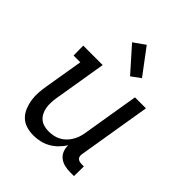

<svg xmlns="http://www.w3.org/2000/svg" viewBox="-213 -891 1026 1026"><g transform="rotate(45 300.0 -377.5)"><path d="M212 8Q184 8 158 0Q132 -8 114 -26Q96 -44 86 -68.5Q76 -93 72 -119.5Q68 -146 70 -174Q72 -202 77 -230L113 -446H62L61 -520H208L158 -218Q155 -199 154.5 -180.5Q154 -162 157 -144.5Q160 -127 168 -111.5Q176 -96 189 -85Q202 -74 219 -69.5Q236 -65 255 -65Q272 -65 289.5 -68.5Q307 -72 322.5 -80Q338 -88 351 -100.5Q364 -113 373.5 -128Q383 -143 389 -159.5Q395 -176 398 -193L452 -520H535L467 -108Q465 -99 466 -91Q467 -83 472 -77Q477 -71 485.5 -68.5Q494 -66 503 -66H520L519 8H490Q468 8 447.5 3Q427 -2 411 -14.5Q395 -27 387.5 -46.5Q380 -66 381 -87Q367 -65 348.5 -46.5Q330 -28 307.5 -15.5Q285 -3 260.5 2.5Q236 8 212 8ZM354 -581 233 -717 298 -763 406 -619Z"/></g></svg>

Font: Iosevka Etoile
Style: Italic
Weight: 400
Italic angle: -9°
Designer: Belleve Invis
Foundry: Belleve Invis
Version: Version 22.1.2; ttfautohint (v1.8.4)